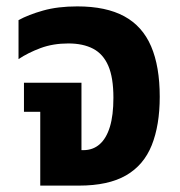

<svg xmlns="http://www.w3.org/2000/svg" viewBox="-20 -581 563 601"><path d="M106 0V-231H55V-322H235V-111H241Q271 -111 292 -129.5Q313 -148 324 -184Q335 -220 335 -275Q335 -338 319 -375Q303 -412 271.5 -428.5Q240 -445 194 -445Q146 -445 107 -430.5Q68 -416 38 -396V-518Q69 -535 115 -548Q161 -561 222 -561Q312 -561 369 -530Q426 -499 453 -436Q480 -373 480 -278Q480 -189 455 -126.5Q430 -64 374.5 -32Q319 0 227 0Z"/></svg>

Font: Noto Sans Thai SemiCondensed
Style: Bold
Weight: 700
Width: 4
Designer: Monotype Design Team
Foundry: Monotype Imaging Inc.
Version: Version 2.001